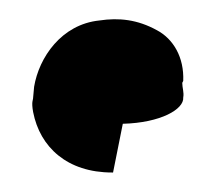

<svg xmlns="http://www.w3.org/2000/svg" viewBox="-20 -137 211 197"><path d="M14 -37C14 -34 12 -33 14 -22C21 14 49 40 95 40H96L106 -10C145 -11 169 -25 168 -37C169 -42 167 -47 167 -52L168 -54C169 -78 158 -97 141 -106C121 -117 102 -119 82 -116C43 -112 20 -78 15 -48Z"/></svg>

Font: Vapor
Style: BlkObl
Weight: 900
Foundry: Cannot Into Space Fonts
Version: Version 0.179